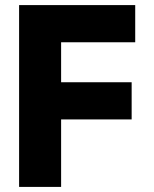

<svg xmlns="http://www.w3.org/2000/svg" viewBox="-20 -734 603 754"><path d="M55 0V-714H511V-568H220V-411H497V-265H220V0Z"/></svg>

Font: Noto Sans Mono SemiCondensed Black
Style: Regular
Weight: 900
Width: 4
Designer: Monotype Design Team
Foundry: Monotype Imaging Inc.
Version: Version 2.014; ttfautohint (v1.8.4.7-5d5b)